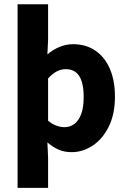

<svg xmlns="http://www.w3.org/2000/svg" viewBox="-20 -721 613 925"><path d="M64.7 184.1V-700.6H211.7V-529.8L208.4 -458.8Q234 -481.3 266.2 -494.7Q298.4 -508.1 331.9 -508.1Q394.4 -508.1 439.8 -476.9Q485.2 -445.7 509.5 -389Q533.8 -332.4 533.8 -255.9Q533.8 -170.8 503.9 -110.8Q474 -50.8 426.4 -19.4Q378.8 12 325.1 12Q289.4 12 261.8 -0.3Q234.2 -12.6 208.4 -34.8L211.7 38.7V184.1ZM290.8 -108.3Q316.5 -108.3 337.5 -123.4Q358.6 -138.4 370.9 -170.7Q383.1 -202.9 383.1 -254.2Q383.1 -298.8 373.7 -328.4Q364.3 -358 345.3 -372.9Q326.3 -387.8 296.9 -387.8Q274.8 -387.8 254.4 -377.5Q234 -367.1 211.7 -343.4V-139.7Q231.8 -122.6 252.3 -115.5Q272.7 -108.3 290.8 -108.3Z"/></svg>

Font: Source Sans 3 Variable
Style: Regular
Weight: 200
Designer: Paul D. Hunt
Foundry: Adobe Systems Incorporated
Version: Version 3.026